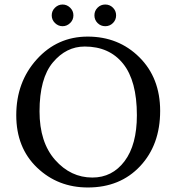

<svg xmlns="http://www.w3.org/2000/svg" viewBox="-20 -820 781 850"><path d="M412 -718Q398 -732 398 -752Q398 -772 412 -786Q426 -800 446 -800Q466 -800 480 -786Q494 -772 494 -752Q494 -732 480 -718Q466 -704 446 -704Q426 -704 412 -718ZM223.5 -718Q209 -732 209 -752Q209 -772 223.5 -786Q238 -800 257 -800Q276 -800 290.5 -786Q305 -772 305 -752Q305 -732 290.5 -718Q276 -704 257 -704Q238 -704 223.5 -718ZM355 -614Q273 -614 214 -543.5Q155 -473 155 -327Q155 -190 224 -112Q293 -34 389 -34Q477 -34 531.5 -106.5Q586 -179 586 -310Q586 -462 525 -538Q464 -614 355 -614ZM689 -329Q689 -179 600.5 -84.5Q512 10 369 10Q236 10 144 -78Q52 -166 52 -310Q52 -457 143 -557.5Q234 -658 368 -658Q505 -658 597 -566.5Q689 -475 689 -329Z"/></svg>

Font: Libertinus Sans
Style: Regular
Weight: 400
Designer: Philipp H. Poll
Foundry: Khaled Hosny
Version: Version 6.1